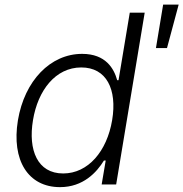

<svg xmlns="http://www.w3.org/2000/svg" viewBox="-20 -781 777 813"><path d="M640.3 -577.4H687.1L736.5 -761.4H670.8ZM234 11.4C332.7 11.4 389.6 -51.5 420.1 -101.2H427.6L410.5 0H471.9L592.7 -727.3H529.5L481.9 -441.4H476.2C462.7 -490.4 427.9 -552.9 327.8 -552.9C193.5 -552.9 83.8 -439.3 55.8 -271.3C28.1 -101.9 99.4 11.4 234 11.4ZM247.5 -46.5C138.8 -46.5 98.4 -145.2 119.7 -272.4C140.3 -398.1 214.8 -495.4 324.2 -495.4C430.8 -495.4 476.6 -403.1 454.9 -272.4C432.9 -140.6 353.3 -46.5 247.5 -46.5Z"/></svg>

Font: TID UI Light
Style: Italic
Weight: 300
Italic angle: -9.39999°
Designer: The TID Project Authors
Foundry: Bakken & Bæck
Version: Version 1.001;hotconv 1.0.109;makeotfexe 2.5.65596